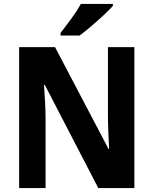

<svg xmlns="http://www.w3.org/2000/svg" viewBox="-20 -953 778 973"><path d="M661 0H478L207 -523H203Q206 -482 208.5 -433.5Q211 -385 211 -344V0H77V-714H259L530 -198H533Q531 -236 529 -284.5Q527 -333 527 -371V-714H661ZM552 -923Q535 -904 505 -876Q475 -848 442 -820Q409 -792 384 -773H287V-786Q312 -818 341.5 -858.5Q371 -899 390 -933H552Z"/></svg>

Font: Noto Sans Khmer UI SemiCondensed
Style: Bold
Weight: 700
Width: 4
Designer: Danh Hong and the Monotype Design Team
Foundry: Monotype Imaging Inc.
Version: Version 2.002; ttfautohint (v1.8.4.7-5d5b)